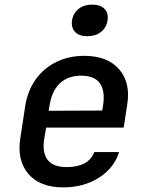

<svg xmlns="http://www.w3.org/2000/svg" viewBox="-20 -802 640 832"><path d="M254 10Q153 10 103 -48.5Q53 -107 68 -203L90 -347Q101 -411 135.5 -459Q170 -507 224 -533.5Q278 -560 345 -560Q446 -560 496.5 -501.5Q547 -443 531 -347L516 -249H180L172 -203Q152 -78 269 -78Q363 -78 389 -143H496Q474 -73 408 -31.5Q342 10 254 10ZM195 -347 191 -322 423 -323 427 -348Q436 -409 412.5 -441.5Q389 -474 332 -474Q274 -474 239.5 -441Q205 -408 195 -347ZM358 -645Q323 -645 305.5 -663.5Q288 -682 292 -713Q297 -745 320.5 -763.5Q344 -782 380 -782Q415 -782 433 -763.5Q451 -745 446 -713Q441 -682 417.5 -663.5Q394 -645 358 -645Z"/></svg>

Font: NKDuy Mono SemiBold
Style: Italic
Weight: 600
Italic angle: -9°
Monospace: yes
Designer: NKDuy
Foundry: NKDuy
Version: Version 2.251; ttfautohint (v1.8.4.7-5d5b)